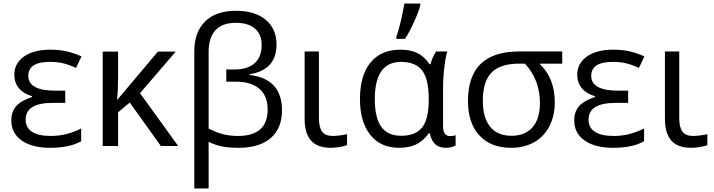

<svg xmlns="http://www.w3.org/2000/svg" viewBox="-20 -826 4038 1086"><path d="M140 -397Q140 -476 262 -476Q301 -476 333 -469Q365 -462 410 -442L441 -507Q393 -528 353 -536.5Q313 -545 264 -545Q171 -545 116 -506.5Q61 -468 61 -403Q61 -358 87 -327Q113 -296 161 -282V-277Q99 -257 71.5 -225.5Q44 -194 44 -145Q44 -73 102.5 -31.5Q161 10 264 10Q374 10 439 -27V-99Q391 -76 350.5 -66.5Q310 -57 268 -57Q197 -57 161 -80.5Q125 -104 125 -149Q125 -244 277 -244H349V-313H295Q140 -313 140 -397Z M648 -396V-534H561V0H648V-191L714 -246L890 0H988L772 -299L974 -534H873L642 -260Q648 -314 648 -396Z M1079 -535V240H1160V-24Q1198 -5 1237 2.5Q1276 10 1330 10Q1447 10 1511 -45Q1575 -100 1575 -202Q1575 -381 1391 -402V-406Q1544 -430 1544 -574Q1544 -663 1483 -714Q1422 -765 1315 -765Q1202 -765 1140.5 -705Q1079 -645 1079 -535ZM1460 -572Q1460 -504 1420.5 -468.5Q1381 -433 1305 -433H1260V-364H1315Q1401 -364 1447.5 -323.5Q1494 -283 1494 -207Q1494 -57 1326 -57Q1282 -57 1243 -66.5Q1204 -76 1160 -99V-532Q1160 -613 1198.5 -655Q1237 -697 1314 -697Q1384 -697 1422 -664.5Q1460 -632 1460 -572Z M1703 -155Q1703 -72 1739 -31Q1775 10 1852 10Q1876 10 1901.5 5.5Q1927 1 1943 -5V-67Q1926 -63 1902.5 -60Q1879 -57 1862 -57Q1821 -57 1802.5 -81Q1784 -105 1784 -157V-535H1703Z M2271 -606Q2295 -643 2321.5 -701Q2348 -759 2357 -795V-806H2267Q2260 -763 2247.5 -708Q2235 -653 2222 -620V-606ZM2405 -72H2411Q2420 -30 2442 -10Q2464 10 2503 10Q2533 10 2557 -3V-61Q2539 -56 2527 -56Q2486 -56 2486 -112V-326Q2486 -384 2493 -443.5Q2500 -503 2510 -535H2447Q2427 -507 2415 -463H2409Q2382 -505 2342.5 -525Q2303 -545 2245 -545Q2135 -545 2075.5 -472Q2016 -399 2016 -266Q2016 -136 2074.5 -63Q2133 10 2237 10Q2295 10 2335.5 -10Q2376 -30 2405 -72ZM2100 -265Q2100 -476 2248 -476Q2331 -476 2368 -427Q2405 -378 2405 -267V-260Q2405 -153 2368 -105.5Q2331 -58 2249 -58Q2172 -58 2136 -109.5Q2100 -161 2100 -265Z M3031 -466H3160V-535H2916Q2627 -535 2627 -255Q2627 -130 2691.5 -60Q2756 10 2871 10Q2946 10 3002 -22Q3057 -53 3087.5 -112Q3118 -171 3118 -248Q3118 -385 3031 -466ZM2917 -466H2949Q3034 -375 3034 -243Q3034 -154 2992 -106Q2950 -58 2873 -58Q2794 -58 2752.5 -109Q2711 -160 2711 -255Q2711 -365 2760 -415.5Q2809 -466 2917 -466Z M3324 -397Q3324 -476 3446 -476Q3485 -476 3517 -469Q3549 -462 3594 -442L3625 -507Q3577 -528 3537 -536.5Q3497 -545 3448 -545Q3355 -545 3300 -506.5Q3245 -468 3245 -403Q3245 -358 3271 -327Q3297 -296 3345 -282V-277Q3283 -257 3255.5 -225.5Q3228 -194 3228 -145Q3228 -73 3286.5 -31.5Q3345 10 3448 10Q3558 10 3623 -27V-99Q3575 -76 3534.5 -66.5Q3494 -57 3452 -57Q3381 -57 3345 -80.5Q3309 -104 3309 -149Q3309 -244 3461 -244H3533V-313H3479Q3324 -313 3324 -397Z M3741 -155Q3741 -72 3777 -31Q3813 10 3890 10Q3914 10 3939.5 5.5Q3965 1 3981 -5V-67Q3964 -63 3940.5 -60Q3917 -57 3900 -57Q3859 -57 3840.5 -81Q3822 -105 3822 -157V-535H3741Z"/></svg>

Font: OpenSansMMV
Style: Regular
Weight: 400
Designer: Steve Matteson
Foundry: Ascender Corporation
Version: Version 4.000